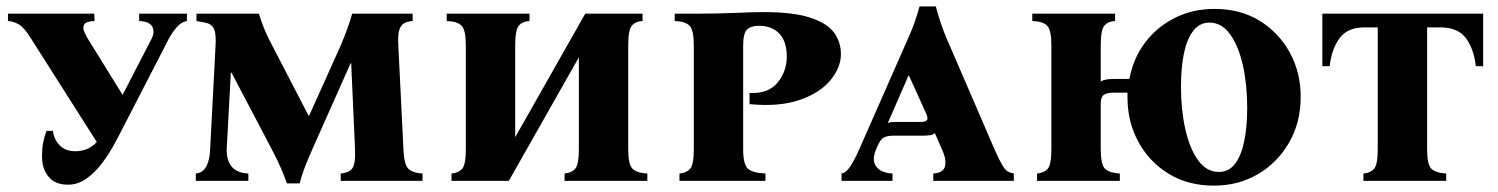

<svg xmlns="http://www.w3.org/2000/svg" viewBox="-20 -568 4704 603"><path d="M193 12Q153 12 132.5 -13Q112 -38 112 -76Q112 -102 115.5 -120Q119 -138 126 -157H146Q150 -129 168 -111Q186 -93 217 -93Q233 -93 250.5 -99Q268 -105 284 -122L78 -446Q56 -482 39 -491.5Q22 -501 5 -502V-525H276L277 -502Q250 -501 244.5 -491Q239 -481 244.5 -468.5Q250 -456 256 -446L365 -270L456 -446Q467 -468 458 -484.5Q449 -501 417 -502V-525H567V-502Q549 -499 534.5 -482Q520 -465 510 -446L358 -151Q349 -133 333.5 -105.5Q318 -78 297 -51Q276 -24 250 -6Q224 12 193 12Z M881 8Q873 -15 862.5 -39.5Q852 -64 831 -104L707 -340H705L692 -100Q691 -66 707 -45.5Q723 -25 760 -23V0H595V-23Q617 -25 628 -45.5Q639 -66 640 -100L657 -425Q659 -460 653 -475Q647 -490 633 -494.5Q619 -499 597 -502V-525H793Q801 -499 810.5 -476Q820 -453 835 -425L949 -205H951L1050 -425Q1061 -451 1070 -475.5Q1079 -500 1086 -525H1276V-502Q1262 -501 1251 -496Q1240 -491 1234.5 -475.5Q1229 -460 1231 -425L1247 -100Q1249 -51 1262.5 -38Q1276 -25 1307 -23V0H1050V-23Q1074 -25 1085.5 -38Q1097 -51 1095 -100L1083 -369H1081L963 -104Q944 -61 935.5 -38Q927 -15 921 8Z M1578 0H1398V-23Q1420 -25 1431.5 -38Q1443 -51 1443 -100V-425Q1443 -474 1429.5 -487.5Q1416 -501 1383 -502V-525H1643V-502Q1621 -501 1609.5 -487.5Q1598 -474 1598 -425V-137L1818 -525H1998V-502Q1976 -501 1964.5 -487.5Q1953 -474 1953 -425V-100Q1953 -51 1966.5 -38Q1980 -25 2013 -23V0H1753V-23Q1775 -25 1786.5 -38Q1798 -51 1798 -100V-388Z M2114 0V-23Q2136 -25 2147.5 -38Q2159 -51 2159 -100V-425Q2159 -474 2145.5 -487.5Q2132 -501 2099 -502V-525H2159Q2232 -525 2288 -527.5Q2344 -530 2378 -530Q2472 -530 2525 -512.5Q2578 -495 2599.5 -465.5Q2621 -436 2621 -398Q2621 -356 2588 -316Q2555 -276 2491 -254Q2427 -232 2334 -241V-276Q2393 -273 2422 -308.5Q2451 -344 2451 -390Q2451 -438 2427.5 -462.5Q2404 -487 2364 -487Q2339 -487 2326.5 -475.5Q2314 -464 2314 -425V-100Q2314 -51 2329 -38Q2344 -25 2384 -23V0Z M3103 -100Q3118 -66 3127.5 -50Q3137 -34 3145 -29.5Q3153 -25 3164 -23V0H2911V-23Q2943 -25 2948 -46Q2953 -67 2938 -100L2916 -150Q2911 -145 2901 -143.5Q2891 -142 2880 -142H2789Q2765 -142 2754.5 -135.5Q2744 -129 2734 -105L2732 -100Q2717 -66 2731.5 -45.5Q2746 -25 2783 -23V0H2623V-23Q2637 -25 2650.5 -45.5Q2664 -66 2679 -100L2834 -452Q2844 -474 2852.5 -498Q2861 -522 2868 -548H2919Q2933 -495 2951 -452ZM2871 -185Q2886 -185 2891 -190.5Q2896 -196 2888 -213L2835 -330H2833L2768 -181Q2773 -184 2779 -184.5Q2785 -185 2793 -185Z M3794 -540Q3876 -540 3936.5 -502.5Q3997 -465 4031 -402.5Q4065 -340 4065 -264Q4065 -184 4029 -121Q3993 -58 3931.5 -21.5Q3870 15 3792 15Q3711 15 3650 -22.5Q3589 -60 3555 -123Q3521 -186 3521 -261Q3521 -269 3521 -277H3479Q3456 -277 3446.5 -270Q3437 -263 3437 -242V-100Q3437 -51 3450.5 -38Q3464 -25 3497 -23V0H3237V-23Q3259 -25 3270.5 -38Q3282 -51 3282 -100V-425Q3282 -474 3268.5 -487.5Q3255 -501 3222 -502V-525H3482V-502Q3460 -501 3448.5 -487.5Q3437 -474 3437 -425V-312Q3449 -320 3477 -320H3527Q3539 -385 3576.5 -434.5Q3614 -484 3670 -512Q3726 -540 3794 -540ZM3808 -28Q3840 -28 3859.5 -54.5Q3879 -81 3888 -126.5Q3897 -172 3897 -229Q3897 -302 3883.5 -362.5Q3870 -423 3843.5 -460Q3817 -497 3778 -497Q3747 -497 3727 -470.5Q3707 -444 3698 -399Q3689 -354 3689 -296Q3689 -224 3702.5 -163Q3716 -102 3742.5 -65Q3769 -28 3808 -28Z M4133 -525H4638V-360H4615Q4609 -414 4584 -448Q4559 -482 4503 -482H4462V-100Q4462 -51 4475.5 -38Q4489 -25 4522 -23V0H4262V-23Q4284 -25 4295.5 -38Q4307 -51 4307 -100V-482H4265Q4212 -482 4187 -448Q4162 -414 4156 -360H4133Z"/></svg>

Font: Bona Nova SC
Style: Bold
Weight: 700
Designer: Mateusz Machalski
Foundry: Capitalics
Version: Version 4.001; ttfautohint (v1.8.4.7-5d5b)